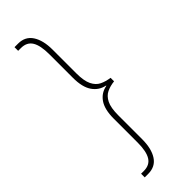

<svg xmlns="http://www.w3.org/2000/svg" viewBox="-293 -779 930 930"><g transform="rotate(-45 171.5 -314.0)"><path d="M60 132V107H79Q119 107 137 78Q155 49 155 -11V-175Q155 -239 178.5 -272.5Q202 -306 242 -313V-315Q202 -323 178.5 -357Q155 -391 155 -455V-616Q155 -677 137 -706Q119 -735 79 -735H60V-760H85Q133 -760 157.5 -722.5Q182 -685 182 -621V-459Q182 -407 195.5 -379.5Q209 -352 232 -341Q255 -330 284 -326V-302Q255 -299 232 -288Q209 -277 195.5 -250Q182 -223 182 -171V-8Q182 57 157.5 94.5Q133 132 84 132Z"/></g></svg>

Font: Noto Serif Thai Condensed Thin
Style: Regular
Weight: 100
Width: 3
Designer: Monotype Design Team
Foundry: Monotype Imaging Inc.
Version: Version 2.001; ttfautohint (v1.8.4.7-5d5b)